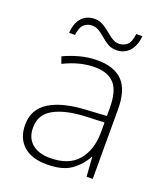

<svg xmlns="http://www.w3.org/2000/svg" viewBox="-135 -906 791 915"><g transform="rotate(20 260.5 -448.0)"><path d="M269 -632Q354 -632 396.5 -587.5Q439 -543 439 -446V-93H408L401 -191H399Q375 -145 331.5 -114Q288 -83 209 -83Q131 -83 89.5 -121Q48 -159 48 -226Q48 -305 113.5 -345.5Q179 -386 300 -392L400 -398V-438Q400 -524 367 -560.5Q334 -597 268 -597Q191 -597 111 -557L99 -591Q137 -609 180 -620.5Q223 -632 269 -632ZM304 -361Q202 -356 145 -324Q88 -292 88 -226Q88 -174 121 -145.5Q154 -117 213 -117Q307 -117 353 -170.5Q399 -224 400 -312V-365ZM95 -709Q99 -760 123.5 -786.5Q148 -813 188 -813Q212 -813 231 -802Q250 -791 266.5 -777Q283 -763 299.5 -752Q316 -741 335 -741Q358 -741 375.5 -755.5Q393 -770 398 -813H429Q424 -762 398.5 -735Q373 -708 334 -708Q309 -708 290.5 -719Q272 -730 256 -744Q240 -758 223.5 -768.5Q207 -779 186 -779Q165 -779 147.5 -764.5Q130 -750 125 -709Z"/></g></svg>

Font: Noto Sans Kannada UI ExtraLight
Style: Regular
Weight: 200
Designer: Jelle Bosma - Monotype Design Team
Foundry: Monotype Imaging Inc.
Version: Version 2.005; ttfautohint (v1.8.4.7-5d5b)